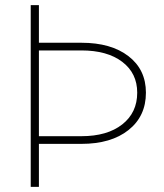

<svg xmlns="http://www.w3.org/2000/svg" viewBox="-20 -730 640 750"><path d="M100 0V-710H132V-563H298Q414 -563 482 -510.5Q550 -458 550 -368Q550 -276 482 -222Q414 -168 298 -168H132V0ZM298 -533H132V-198H298Q399 -198 457.5 -244Q516 -290 516 -368Q516 -444 457.5 -488.5Q399 -533 298 -533Z"/></svg>

Font: Geist Mono Thin
Style: Regular
Weight: 100
Monospace: yes
Designer: Basement.studio, Andrés Briganti, Mateo Zaragoza
Foundry: Basement.studio, Vercel, Andrés Briganti, Guido Ferreyra, Mateo Zaragoza
Version: Version 1.500; ttfautohint (v1.8.4.7-5d5b)